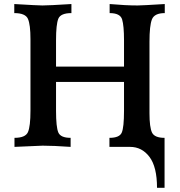

<svg xmlns="http://www.w3.org/2000/svg" viewBox="-20 -713 874 932"><path d="M778.8 198.7H742.2Q742.2 97.2 705.6 48.6Q668.9 0 611.3 0H511.2V-43.9Q560.1 -43.9 571 -69.3Q582 -94.7 582 -175.3V-315.4H252V-175.3Q252 -95.7 263.2 -69.8Q274.4 -43.9 322.8 -43.9V0Q238.8 -5.9 187 -5.9Q170.9 -5.9 50.3 0V-43.9Q103.5 -43.9 115.7 -71.8Q127.9 -99.6 127.9 -176.3V-522.9Q127.9 -593.3 115.7 -621.3Q103.5 -649.4 49.3 -649.4V-693.4Q165.5 -686.5 186 -686.5Q216.8 -686.5 326.7 -693.4V-649.4Q274.4 -649.4 263.2 -622.3Q252 -595.2 252 -517.6V-389.6H582V-517.6Q582 -587.9 572.8 -618.7Q563.5 -649.4 512.2 -649.4V-693.4Q590.3 -686.5 647.9 -686.5Q668.5 -686.5 779.8 -693.4V-649.4Q729.5 -649.4 717.5 -618.9Q705.6 -588.4 705.6 -510.7V-164.1Q705.6 -94.7 718 -69.3Q730.5 -43.9 778.8 -43.9Z"/></svg>

Font: Kelvinch
Style: Bold
Weight: 700
Designer: Paul James Miller
Foundry: High-Logic / Made with FontCreator
Version: Version 3.501;March 28, 2021;FontCreator 13.0.0.2683 64-bit